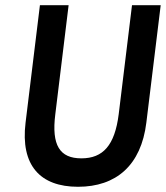

<svg xmlns="http://www.w3.org/2000/svg" viewBox="-20 -713 636 736"><path d="M486 -693 435 -275C420 -156 375 -106 292 -106C209 -106 177 -156 192 -275L243 -693H133L78 -243C58 -79 134 3 279 3C425 3 521 -79 541 -243L596 -693Z"/></svg>

Font: Bluebird
Style: LiNrwObl
Weight: 300
Designer: Jasper
Foundry: Cannot Into Space Fonts
Version: Version 0.98